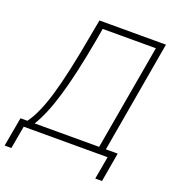

<svg xmlns="http://www.w3.org/2000/svg" viewBox="-201 -817 977 1069"><g transform="rotate(20 287.5 -282.5)"><path d="M-53 135H-13L11 0H508L484 135H524L554 -38H484L599 -700H205L187 -603C128 -273 82 -124 19 -38H-22ZM62 -38C123 -137 172 -295 225 -587L238 -662H553L444 -38Z"/></g></svg>

Font: Fixel Text 20240404 ExtraLight
Style: Italic
Weight: 200
Width: 4
Italic angle: -10°
Designer: AlfaBravo + MacPaw
Foundry: Kyrylo Tkachov, Marchela Mozhyna, Serhii Makarenko, Maria Weinstein, Zakhar Kryvoshyya
Version: Version 1.211;Glyphs 3.2 (3225)